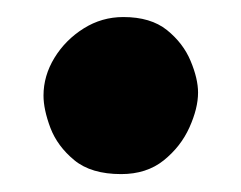

<svg xmlns="http://www.w3.org/2000/svg" viewBox="-20 -153 279 222"><path d="M30.3 -42.5Q30.3 -65.4 43 -86.2Q55.7 -106.9 76.7 -120.1Q97.7 -133.3 122.6 -133.3Q154.3 -133.3 173.1 -118.2Q191.9 -103 200.4 -82.5Q209 -62 209 -45.9Q209 -27.8 199 -5.6Q189 16.6 169.2 32.5Q149.4 48.3 120.1 48.3Q85.4 48.3 65.9 32.2Q46.4 16.1 38.3 -5.1Q30.3 -26.4 30.3 -42.5Z"/></svg>

Font: Mikhak-DS2-FD ExtraBold
Style: Regular
Weight: 800
Designer: Amin Abedi
Version: Version 3.2